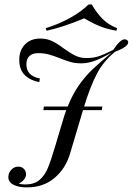

<svg xmlns="http://www.w3.org/2000/svg" viewBox="-20 -678 588 850"><path d="M547.6 -490.3Q547.6 -471 488.7 -448.4Q438.7 -407.3 409.7 -352.8Q380.6 -298.4 352.4 -206.5H433.1L430.6 -190.3H347.6L346 -185.5L289.5 4Q270.2 68.5 221 110.1Q171.8 151.6 99.2 151.6Q62.1 151.6 39.5 139.9Q16.9 128.2 16.9 105.6Q16.9 87.9 29.8 73.8Q42.7 59.7 61.3 59.7Q75.8 59.7 85.5 69.4Q95.2 79 95.2 93.5Q95.2 106.5 85.9 117.3Q76.6 128.2 62.9 134.7Q75 138.7 91.1 138.7Q130.6 138.7 154 119.4Q177.4 100 191.5 66.5Q205.6 33.1 225.8 -35.5L233.1 -60.5L259.7 -149.2Q264.5 -166.9 273.4 -190.3H171.8L174.2 -206.5H279.8Q301.6 -261.3 329.8 -301.2Q358.1 -341.1 388.3 -369.8Q418.5 -398.4 475 -446Q437.1 -423.4 404 -410.5Q371 -397.6 339.5 -397.6Q314.5 -397.6 293.5 -403.2Q272.6 -408.9 245.2 -420.2Q216.1 -431.5 195.2 -437.1Q174.2 -442.7 149.2 -442.7Q123.4 -442.7 110.1 -429.8Q96.8 -416.9 96.8 -393.5Q96.8 -341.9 156.5 -330.6L154 -314.5Q116.1 -321 90.7 -344.8Q65.3 -368.5 65.3 -413.7Q65.3 -454.8 90.3 -481Q115.3 -507.3 158.9 -507.3Q187.1 -507.3 210.1 -496.4Q233.1 -485.5 262.1 -463.7Q291.1 -442.7 313.3 -431.9Q335.5 -421 362.9 -421Q393.5 -421 418.5 -429.4Q443.5 -437.9 481.5 -457.3Q512.1 -504 532.3 -504Q538.7 -504 542.7 -500Q547.6 -496.8 547.6 -490.3ZM186.3 -541.9 182.3 -553.2Q240.3 -571 290.3 -598.8Q340.3 -626.6 371.8 -658.1H386.3Q408.9 -619.4 434.3 -594Q459.7 -568.5 498.4 -553.2L495.2 -541.9Q451.6 -550 424.6 -560.9Q397.6 -571.8 378.2 -582.7Q358.9 -593.5 352.4 -596.8Q262.9 -558.9 186.3 -541.9Z"/></svg>

Font: Playfair Display SC
Style: Italic
Weight: 400
Italic angle: -14°
Designer: Claus Eggers Sørensen
Foundry: Claus Eggers Sørensen
Version: Version 1.202; ttfautohint (v1.6)